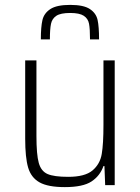

<svg xmlns="http://www.w3.org/2000/svg" viewBox="-20 -757 573 785"><path d="M83 -190V-510H129V-201Q129 -125 138.5 -91Q148 -57 174.5 -45.5Q201 -34 259 -34Q327 -34 358 -60Q389 -86 396 -127.5Q403 -169 403 -246V-510H449V0H410L407 -78H403Q389 -38 354 -15Q319 8 245 8Q176 8 141.5 -11.5Q107 -31 95 -72Q83 -113 83 -190ZM385 -596H348Q348 -639 344 -660Q340 -681 322.5 -692.5Q305 -704 267 -704Q228 -704 210.5 -692.5Q193 -681 188.5 -659.5Q184 -638 184 -596H147Q147 -647 153.5 -675Q160 -703 186 -720Q212 -737 267 -737Q322 -737 347.5 -720Q373 -703 379 -675.5Q385 -648 385 -596Z"/></svg>

Font: Saira Semi Condensed ExtraLight
Style: Regular
Weight: 200
Width: 4
Designer: Hector Gatti with collaboration of the Omnibus-Type team
Foundry: Omnibus-Type
Version: Version 1.001; ttfautohint (v1.8)